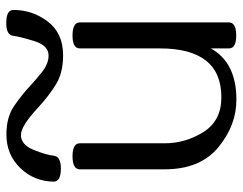

<svg xmlns="http://www.w3.org/2000/svg" viewBox="-98 -632 744 587"><g transform="rotate(-90 273.5 -339.0)"><path d="M88.9 -488.8Q128.4 -488.8 128.4 -466.3V-207.5Q128.4 -143.6 162.8 -88.6Q197.3 -33.7 269 -33.7Q418.5 -33.7 418.5 -221.7V-466.3Q418.5 -488.8 458 -488.8Q498 -488.8 498 -466.3V-10.7Q498 11.7 458 11.7Q418.5 11.7 418.5 -10.7V-65.9Q375 12.2 262.2 12.2Q184.1 12.7 116.5 -42.7Q48.8 -98.1 48.8 -207.5V-466.3Q48.8 -488.8 88.9 -488.8ZM397.5 -517.6Q344.2 -517.6 309.1 -539.1Q273.9 -560.5 236.8 -594.7Q181.2 -646.5 153.8 -646.5Q124 -646.5 108.4 -607.9Q92.8 -569.3 90.3 -545.4Q87.9 -524.4 51.3 -524.4Q10.7 -524.4 11.2 -546.9Q12.2 -606 52.2 -647.9Q93.3 -690.9 155.3 -690.9Q207.5 -690.9 241.2 -668.2Q274.9 -645.5 304.7 -617.7Q321.8 -601.6 346.7 -581.8Q371.6 -562 397 -562Q427.7 -562 441.4 -607.2Q455.1 -652.3 457 -670.4Q459.5 -691.4 496.1 -691.4Q536.1 -691.4 536.1 -669.4Q536.1 -611.3 501 -564.9Q465.3 -517.6 397.5 -517.6Z"/></g></svg>

Font: Gayathri
Style: Regular
Weight: 400
Designer: Binoy Dominic <binoy.domenic@gmail.com>
Foundry: SMC
Version: Version 1.000